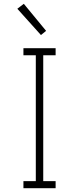

<svg xmlns="http://www.w3.org/2000/svg" viewBox="-20 -988 415 1008"><path d="M103 0V-37H168V-698H103V-735H272V-698H207V-37H272V0ZM195 -804 71 -942 105 -968 222 -826Z"/></svg>

Font: Zed Sans Extralight
Style: Regular
Weight: 200
Designer: Belleve Invis
Foundry: Belleve Invis
Version: Version 1.0.0; ttfautohint (v1.8.4)